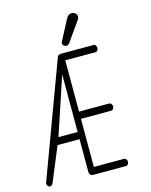

<svg xmlns="http://www.w3.org/2000/svg" viewBox="-135 -1015 869 1103"><g transform="rotate(-15 300.0 -464.0)"><path d="M474 -329H295V-43H474Q482 -43 487 -36.5Q492 -30 492 -21Q492 -13 487 -6.5Q482 0 474 0H281Q280 0 279.5 -0.5Q279 -1 278 -1Q278 -1 277.5 -0.5Q277 0 276 0Q269 0 263 -6.5Q257 -13 257 -21V-218H126L41 -13Q38 -5 30.5 -1.5Q23 2 16 -2Q9 -6 6.5 -14Q4 -22 8 -30L259 -707Q262 -715 269.5 -717.5Q277 -720 281 -720H474Q482 -720 487 -713.5Q492 -707 492 -699Q492 -690 487 -683.5Q482 -677 474 -677H295V-372H474Q482 -372 487 -365.5Q492 -359 492 -350Q492 -342 487 -335.5Q482 -329 474 -329ZM143 -261H257V-604ZM366 -904Q376 -923 389.5 -927.5Q403 -932 414.5 -926Q426 -920 430 -908Q434 -896 423 -881L344 -769Q334 -755 322.5 -756Q311 -757 304.5 -766Q298 -775 304 -786Z"/></g></svg>

Font: Yomogi
Style: Regular
Weight: 400
Designer: satsuyako
Foundry: satsuyako
Version: Version 3.100